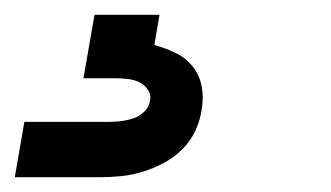

<svg xmlns="http://www.w3.org/2000/svg" viewBox="-28 -20 448 260"><path d="M-8 220 5 145H120Q128 145 136 144Q144 143 152 140.5Q160 138 167 131.5Q174 125 175 117Q177 109 172.5 102Q168 95 161 91.5Q154 88 145.5 87Q137 86 129 86H85L100 0H188L181 41Q196 45 209.5 51.5Q223 58 232.5 69.5Q242 81 245 96.5Q248 112 245 129Q243 143 236.5 157Q230 171 219 182Q208 193 194 200.5Q180 208 165.5 212.5Q151 217 136 218.5Q121 220 107 220Z"/></svg>

Font: Iosevka Aile Semibold
Style: Italic
Weight: 600
Italic angle: -9°
Designer: Belleve Invis
Foundry: Belleve Invis
Version: Version 31.1.0; ttfautohint (v1.8.4)